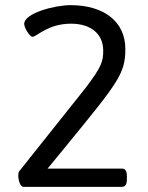

<svg xmlns="http://www.w3.org/2000/svg" viewBox="-20 -726 575 746"><path d="M254 -706C193 -706 74 -675 74 -633C74 -618 96 -583 106 -583C123 -583 165 -634 256 -634C333 -634 381 -594 381 -530C381 -488 376 -468 313 -385L55 -61C52 -58 51 -51 51 -44C51 -25 59 0 71 0H453C467 0 473 -9 473 -30V-41C473 -62 467 -71 453 -71H165L238 -160C440 -407 467 -440 467 -536C467 -641 385 -706 254 -706Z"/></svg>

Font: Asap
Style: Regular
Weight: 400
Designer: Pablo Cosgaya
Foundry: Pablo Cosgaya
Version: Version 1.007;PS 001.007;hotconv 1.0.70;makeotf.lib2.5.58329